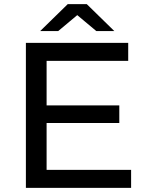

<svg xmlns="http://www.w3.org/2000/svg" viewBox="-20 -907 710 927"><path d="M613 -87V0H105V-700H599V-613H205V-398H556V-313H205V-87ZM445 -757 353 -834 261 -757H174L307 -887H399L532 -757Z"/></svg>

Font: CMG Sans Medium
Style: Regular
Weight: 500
Designer: Julieta Ulanovsky
Foundry: Julieta Ulanovsky
Version: Version 7.200